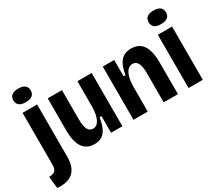

<svg xmlns="http://www.w3.org/2000/svg" viewBox="-161 -1096 1904 1646"><g transform="rotate(-30 791.0 -272.5)"><path d="M31 181Q22 181 14 180.5Q6 180 -3 178L-15 62Q25 62 43.5 45.5Q62 29 62 -13V-527H206V-11Q206 44 192.5 81Q179 118 154.5 140Q130 162 98.5 171.5Q67 181 31 181ZM133 -592Q90 -592 68.5 -609Q47 -626 47 -659Q47 -692 69 -709Q91 -726 133 -726Q176 -726 197.5 -709Q219 -692 219 -659Q219 -626 197.5 -609Q176 -592 133 -592Z M465 14Q388 14 349.5 -41.5Q311 -97 311 -213V-527H452V-238Q452 -170 468.5 -138.5Q485 -107 519 -107Q540 -107 555.5 -118.5Q571 -130 582 -152.5Q593 -175 598.5 -206Q604 -237 605 -277V-527H746V-220V0H634V-164H615Q605 -101 586 -61.5Q567 -22 537.5 -4Q508 14 465 14Z M856 0V-324V-527H969V-366H988Q998 -428 1017.5 -466Q1037 -504 1068 -522Q1099 -540 1141 -540Q1219 -540 1257.5 -484Q1296 -428 1296 -311V0H1155V-288Q1155 -356 1138.5 -388Q1122 -420 1087 -420Q1058 -420 1038 -398Q1018 -376 1008 -338Q998 -300 997 -248V0Z M1401 0V-527H1542V0ZM1472 -592Q1429 -592 1407.5 -609Q1386 -626 1386 -659Q1386 -692 1408 -709Q1430 -726 1472 -726Q1515 -726 1536.5 -709Q1558 -692 1558 -659Q1558 -626 1536.5 -609Q1515 -592 1472 -592Z"/></g></svg>

Font: Bricolage Grotesque 24pt SemiCondensed
Style: Bold
Weight: 700
Width: 4
Designer: Mathieu Triay
Foundry: Atelier Triay
Version: Version 1.001;gftools[0.9.33.dev8+g029e19f]